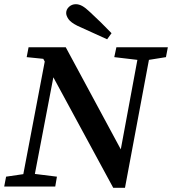

<svg xmlns="http://www.w3.org/2000/svg" viewBox="-20 -888 819 914"><path d="M524 -616 534 -663H779L770 -616L689 -603L575 6H519L234 -520L146 -60L251 -47L243 0H0L9 -47L91 -59L193 -595L186 -608L107 -616L116 -663H293L555 -177L634 -603ZM511 -730 490 -701Q455 -717 419.5 -733Q384 -749 349 -765Q317 -781 306 -797Q295 -813 295 -826Q295 -843 308.5 -855.5Q322 -868 341 -868Q356 -868 371.5 -859.5Q387 -851 409 -830Q435 -806 460.5 -781Q486 -756 511 -730Z"/></svg>

Font: Source Serif Pro SemiBold
Style: Italic
Weight: 600
Italic angle: -12°
Designer: Frank Grießhammer
Foundry: Adobe Systems Incorporated
Version: Version 3.001;hotconv 1.0.111;makeotfexe 2.5.65597